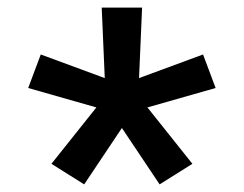

<svg xmlns="http://www.w3.org/2000/svg" viewBox="-20 -783 640 504"><path d="M201 -299 115 -353 233 -501 54 -552 87 -640 255 -578 247 -763H353L345 -578L513 -640L546 -552L367 -501L485 -353L399 -299L300 -447Z"/></svg>

Font: Zed Mono Semibold Extended
Style: Regular
Weight: 600
Width: 7
Monospace: yes
Designer: Belleve Invis
Foundry: Belleve Invis
Version: Version 1.0.0; ttfautohint (v1.8.4)